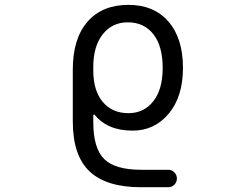

<svg xmlns="http://www.w3.org/2000/svg" viewBox="-20 -578 1040 805"><path d="M747.1 -293Q747.1 -172.9 687.5 -101.6Q627.9 -30.3 536.1 -30.3Q430.7 -30.3 377 -96.7Q376 -98.6 373.5 -97.7Q371.1 -96.7 371.1 -94.7V-66.4Q371.1 43.9 417 88.9Q462.9 133.8 571.3 133.8H685.5Q700.2 133.8 710.9 144.5Q721.7 155.3 721.7 170.4Q721.7 185.5 710.9 196.3Q700.2 207 685.5 207H571.3Q425.8 207 355.5 140.6Q285.2 74.2 285.2 -69.3V-286.1Q285.2 -416 346.7 -486.8Q408.2 -557.6 518.6 -557.6Q625 -557.6 686 -487.8Q747.1 -418 747.1 -293ZM662.1 -293Q662.1 -384.8 623 -434.6Q584 -484.4 515.6 -484.4Q450.2 -484.4 410.6 -434.1Q371.1 -383.8 371.1 -296.9V-283.2Q371.1 -198.2 410.6 -150.9Q450.2 -103.5 518.6 -103.5Q583 -103.5 622.6 -153.3Q662.1 -203.1 662.1 -293Z"/></svg>

Font: Rounded-X Mgen+ 1m regular
Style: Regular
Weight: 400
Designer: [Source Han Sans]
Ryoko NISHIZUKA  (kana & ideographs); Paul D. Hunt (Latin, Greek & Cyrillic); Wenlong ZHANG  (bopomofo
Version: Version 1.059.20150602